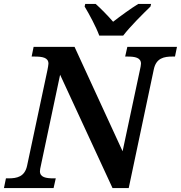

<svg xmlns="http://www.w3.org/2000/svg" viewBox="-42 -951 915 971"><path d="M460 -771H581C618 -819 680 -880 719 -918L722 -931H657C621 -909 566 -869 530 -841C506 -869 468 -908 442 -931H389L386 -918C409 -880 444 -815 460 -771ZM-22 0H229L240 -49H229C191 -49 160 -54 160 -85C160 -91 162 -103 165 -115L262 -573L527 0H609L736 -601C748 -657 787 -665 830 -665H843L853 -714H602L591 -665H602C640 -665 671 -660 671 -629C671 -622 668 -608 666 -599L578 -186L335 -714H128L118 -665H131C173 -665 203 -660 203 -629C203 -622 200 -609 198 -597L95 -113C83 -57 44 -49 1 -49H-12Z"/></svg>

Font: Noto Serif SemiBold
Style: Italic
Weight: 600
Italic angle: -12°
Designer: Monotype Design Team
Foundry: Monotype Imaging Inc.
Version: Version 2.014